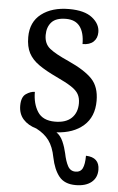

<svg xmlns="http://www.w3.org/2000/svg" viewBox="-55 -583 528 860"><g transform="rotate(5 209.0 -153.5)"><path d="M318 238Q268 238 243.5 207.5Q219 177 208 123Q199 76 178.5 48Q158 20 121 1Q83 -10 61.5 -34Q40 -58 40 -95Q40 -134 60.5 -148Q81 -162 100 -162Q100 -109 123 -73Q146 -37 201 -37Q250 -37 275.5 -61.5Q301 -86 301 -128Q301 -152 291.5 -169Q282 -186 258 -201.5Q234 -217 191 -237Q142 -260 110.5 -282Q79 -304 64 -332.5Q49 -361 49 -404Q49 -472 96.5 -508.5Q144 -545 221 -545Q290 -545 325 -517.5Q360 -490 360 -453Q360 -426 343 -410Q326 -394 294 -394Q294 -445 273.5 -472.5Q253 -500 211 -500Q166 -500 146 -478Q126 -456 126 -420Q126 -381 152 -360Q178 -339 239 -312Q312 -279 345.5 -244Q379 -209 379 -146Q379 -74 333.5 -34Q288 6 212 10Q231 23 242 48Q253 73 259 100Q266 135 277.5 156.5Q289 178 312 178Q335 178 344 159.5Q353 141 353 103Q414 105 414 161Q414 197 388.5 217.5Q363 238 318 238Z"/></g></svg>

Font: Noto Serif SemiCondensed
Style: Regular
Weight: 400
Width: 4
Designer: Monotype Design Team
Foundry: Monotype Imaging Inc.
Version: Version 2.013